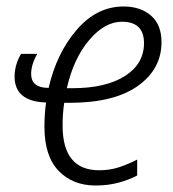

<svg xmlns="http://www.w3.org/2000/svg" viewBox="-20 -562 533 592"><path d="M356 -495Q424 -495 424 -429Q424 -365 365 -327.5Q306 -290 202 -290H186Q207 -382 255 -438.5Q303 -495 356 -495ZM403 -21V-70Q376 -56 347.5 -46.5Q319 -37 286 -37Q173 -37 173 -175Q173 -212 178 -245H194Q332 -245 405 -297Q478 -349 478 -432Q478 -486 445.5 -514Q413 -542 361 -542Q278 -542 216 -469.5Q154 -397 130 -291Q76 -291 76 -334Q76 -363 95 -396H45Q25 -362 25 -326Q25 -249 122 -246Q117 -210 117 -171Q117 -81 160.5 -35.5Q204 10 275 10Q312 10 344.5 1.5Q377 -7 403 -21Z"/></svg>

Font: Noto Sans UI SemiCondensed Light
Style: Italic
Weight: 300
Width: 4
Designer: Monotype Design Team
Foundry: Monotype Imaging Inc.
Version: 1.001